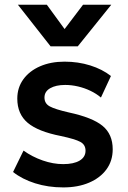

<svg xmlns="http://www.w3.org/2000/svg" viewBox="-20 -782 544 816"><path d="M249 14.5Q184.5 14.5 129.2 -3Q74 -20.5 35.5 -51L80 -142Q117 -115.5 161.5 -100Q206 -84.5 248.5 -84.5Q293.5 -84.5 318.5 -99.5Q343.5 -114.5 343.5 -141.5Q343.5 -167 321.5 -179Q299.5 -191 238.5 -204Q141.5 -223 97.5 -260.2Q53.5 -297.5 53.5 -363Q53.5 -409.5 79.2 -445Q105 -480.5 150.2 -500.2Q195.5 -520 254.5 -520Q312 -520 363.2 -504Q414.5 -488 451.5 -459L409 -367.5Q389.5 -384 364.5 -396Q339.5 -408 311.8 -414.5Q284 -421 257 -421Q217.5 -421 193.2 -407Q169 -393 169 -367.5Q169 -342 191.5 -329.8Q214 -317.5 273 -304Q373 -282.5 416 -247Q459 -211.5 459 -147.5Q459 -98.5 432.5 -62.2Q406 -26 358.8 -5.8Q311.5 14.5 249 14.5ZM195 -585 56 -762H179L254.5 -658.5L333 -762H453L310.5 -585Z"/></svg>

Font: Geologica Roman Medium
Style: Regular
Weight: 500
Designer: Sindre Bremnes, Frode Helland
Foundry: Monokrom Skriftforlag AS
Version: Version 1.010;gftools[0.9.28]